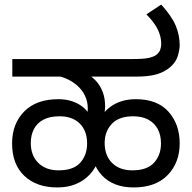

<svg xmlns="http://www.w3.org/2000/svg" viewBox="-20 -810 841 842"><path d="M231 12Q140 12 86.5 -39Q33 -90 33 -181Q33 -267 86 -321Q139 -375 236 -375Q265 -375 289.5 -368Q314 -361 333.5 -348Q353 -335 367 -316L363 -315Q364 -317 364.5 -324.5Q365 -332 365 -335Q365 -364 353 -389.5Q341 -415 319 -434.5Q297 -454 268.5 -466Q240 -478 207 -481L361 -486Q384 -474 402 -454Q420 -434 430.5 -406.5Q441 -379 441 -343Q441 -336 440 -327.5Q439 -319 438 -315L436 -316Q453 -335 473.5 -348Q494 -361 519.5 -368Q545 -375 576 -375Q670 -375 719 -320Q768 -265 768 -181Q768 -97 715.5 -42.5Q663 12 566 12Q521 12 486 -1.5Q451 -15 427 -41Q403 -67 390 -102L409 -101Q396 -68 371.5 -42.5Q347 -17 312 -2.5Q277 12 231 12ZM237 -63Q302 -63 332 -96.5Q362 -130 362 -181Q362 -236 330 -268Q298 -300 241 -300Q197 -300 169 -284.5Q141 -269 128 -242.5Q115 -216 115 -183Q115 -128 148 -95.5Q181 -63 237 -63ZM561 -63Q625 -63 655.5 -96.5Q686 -130 686 -181Q686 -218 671.5 -244.5Q657 -271 630 -285.5Q603 -300 564 -300Q501 -300 470 -266.5Q439 -233 439 -183Q439 -128 471.5 -95.5Q504 -63 561 -63ZM34 -474V-551H557Q610 -551 632 -556Q654 -561 665 -569Q678 -579 682.5 -591.5Q687 -604 687 -618Q687 -651 671 -682.5Q655 -714 622 -747L687 -790Q734 -738 751 -696.5Q768 -655 768 -612Q768 -593 760 -565.5Q752 -538 727 -516Q701 -494 666.5 -484Q632 -474 575 -474Z"/></svg>

Font: lkannada05
Style: Book
Weight: 400
Designer: Jelle Bosma - Monotype Design Team
Foundry: Monotype Imaging Inc.
Version: Version 2.003